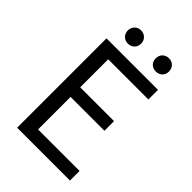

<svg xmlns="http://www.w3.org/2000/svg" viewBox="-264 -1012 1115 1115"><g transform="rotate(45 294.0 -454.5)"><path d="M100 0H534V-79H193V-346H471V-425H193V-655H523V-734H100ZM209 -800C241 -800 264 -822 264 -854C264 -886 241 -909 209 -909C179 -909 155 -886 155 -854C155 -822 179 -800 209 -800ZM439 -800C470 -800 493 -822 493 -854C493 -886 470 -909 439 -909C407 -909 384 -886 384 -854C384 -822 407 -800 439 -800Z"/></g></svg>

Font: Microsoft YaHei
Style: Regular
Weight: 400
Designer: Ryoko NISHIZUKA 西塚涼子 (kana, bopomofo & ideographs); Paul D. Hunt (Latin, Greek & Cyrillic); Sandoll Communications 산돌커뮤니
Foundry: Adobe
Version: Version 2.001;hotconv 1.0.111;makeotfexe 2.5.65597